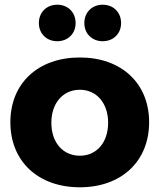

<svg xmlns="http://www.w3.org/2000/svg" viewBox="-20 -789 677 815"><path d="M223 -769C178 -769 145 -737 145 -691C145 -646 178 -614 223 -614C268 -614 301 -646 301 -691C301 -737 268 -769 223 -769ZM416 -769C371 -769 338 -737 338 -691C338 -646 371 -614 416 -614C461 -614 494 -646 494 -691C494 -737 461 -769 416 -769ZM319 -545C142 -545 24 -436 24 -270C24 -104 142 6 319 6C495 6 613 -104 613 -270C613 -436 495 -545 319 -545ZM319 -408C390 -408 439 -351 439 -268C439 -184 390 -128 319 -128C247 -128 198 -184 198 -268C198 -351 247 -408 319 -408Z"/></svg>

Font: Trueno
Style: RoundBd
Weight: 700
Designer: Julieta Ulanovsky, Jasper
Foundry: Julieta Ulanovsky, Cannot Into Space Fonts
Version: Version 3.001